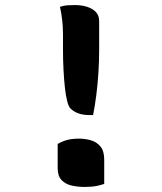

<svg xmlns="http://www.w3.org/2000/svg" viewBox="-20 -730 640 759"><path d="M348 -275H336Q307 -275 288 -282.5Q269 -290 258 -302Q251 -309 245.5 -330.5Q240 -352 236.5 -384Q233 -416 231 -455Q229 -494 229 -536V-593Q229 -622 226 -649.5Q223 -677 217 -703Q232 -708 245 -709Q258 -710 275 -710Q303 -710 324.5 -703Q346 -696 359 -682.5Q372 -669 372 -646V-533Q372 -488 369 -441.5Q366 -395 360.5 -352.5Q355 -310 348 -275ZM392 -3Q380 1 367 4Q354 7 340.5 8Q327 9 315 9Q287 9 263 3.5Q239 -2 223.5 -18Q208 -34 208 -65V-161Q220 -168 233.5 -173Q247 -178 261.5 -180Q276 -182 292 -182Q316 -182 339 -175.5Q362 -169 377 -151Q392 -133 392 -99Z"/></svg>

Font: Recursive Monospace Casual SemiBold
Style: Regular
Weight: 600
Version: Version 1.047